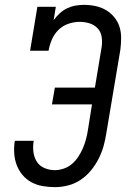

<svg xmlns="http://www.w3.org/2000/svg" viewBox="-20 -763 540 791"><path d="M206 8Q180 8 155 3.5Q130 -1 109 -12.5Q88 -24 72.5 -42.5Q57 -61 48.5 -84Q40 -107 38.5 -132.5Q37 -158 41 -183Q41 -183 41 -183Q41 -183 41 -183H119Q115 -161 117.5 -138.5Q120 -116 131 -98Q142 -80 162.5 -71Q183 -62 206 -62Q224 -62 243 -68.5Q262 -75 277 -88Q292 -101 303 -118Q314 -135 321.5 -152.5Q329 -170 334 -188.5Q339 -207 342 -226L359 -333H194L206 -402H371L399 -571Q402 -592 398.5 -612.5Q395 -633 381.5 -647Q368 -661 348.5 -667Q329 -673 308 -673Q285 -673 261.5 -665Q238 -657 220.5 -639.5Q203 -622 193.5 -599.5Q184 -577 180 -554H104L134 -735H210L201 -680Q212 -695 226 -708Q240 -721 257 -729Q274 -737 291.5 -740Q309 -743 326 -743Q350 -743 373.5 -738Q397 -733 416.5 -721.5Q436 -710 450.5 -692.5Q465 -675 472 -653.5Q479 -632 479 -607.5Q479 -583 476 -559L418 -214Q414 -187 406.5 -160.5Q399 -134 386 -108.5Q373 -83 354.5 -60.5Q336 -38 312 -22Q288 -6 260.5 1Q233 8 206 8Z"/></svg>

Font: Iosevka Curly Slab Oblique
Style: Regular
Weight: 400
Italic angle: -9°
Monospace: yes
Designer: Belleve Invis
Foundry: Belleve Invis
Version: Version 11.1.0; ttfautohint (v1.8.3)